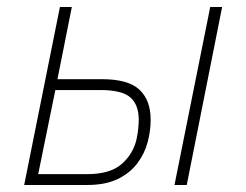

<svg xmlns="http://www.w3.org/2000/svg" viewBox="-20 -528 703 548"><path d="M49 0 151 -508H185L144 -302H271Q346 -302 378 -272Q410 -242 410 -186Q410 -155 401.5 -122.5Q393 -90 372 -62Q351 -34 316 -17Q281 0 228 0ZM89 -31H229Q295 -31 328 -60.5Q361 -90 370 -132Q373 -146 374.5 -160.5Q376 -175 376 -186Q376 -229 352 -250Q328 -271 266 -271H138ZM478 0 580 -508H614L513 0Z"/></svg>

Font: IBM Plex Sans ExtraLight
Style: Italic
Weight: 250
Italic angle: -11.31°
Designer: Mike Abbink, Paul van der Laan, Pieter van Rosmalen
Foundry: Bold Monday
Version: Version 3.201